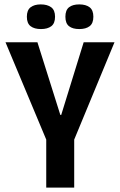

<svg xmlns="http://www.w3.org/2000/svg" viewBox="-20 -852 545 872"><path d="M190 0V-218L5 -660H150L254 -330H258L360 -660H500L317 -218V0ZM340 -720Q310 -720 293.5 -733Q277 -746 277 -776Q277 -806 293.5 -819Q310 -832 340 -832Q370 -832 387 -819Q404 -806 404 -776Q404 -746 387 -733Q370 -720 340 -720ZM166 -720Q136 -720 119 -733Q102 -746 102 -776Q102 -806 119 -819Q136 -832 165 -832Q195 -832 212.5 -819Q230 -806 230 -776Q230 -746 213 -733Q196 -720 166 -720Z"/></svg>

Font: Bricolage Grotesque 72pt SemiCondensed SemiBold
Style: Regular
Weight: 600
Width: 4
Designer: Mathieu Triay
Foundry: Atelier Triay
Version: Version 1.001;gftools[0.9.33.dev8+g029e19f]